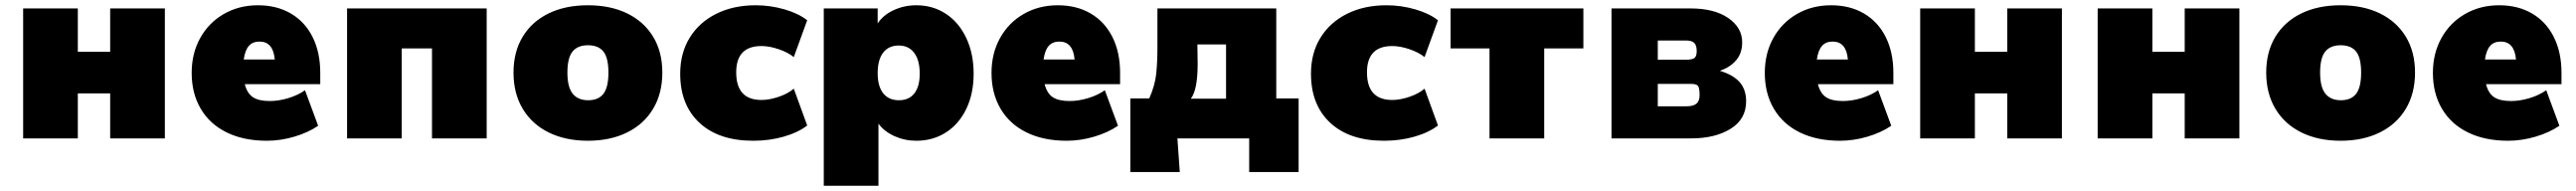

<svg xmlns="http://www.w3.org/2000/svg" viewBox="-20 -526 9796 726"><path d="M68 -494H276V-329H399V-494H607V0H399V-171H276V0H68Z M1198 -206H911Q920 -171 942 -156.5Q964 -142 1006 -142Q1040 -142 1076.5 -153Q1113 -164 1140 -183L1190 -48Q1152 -22 1099.5 -6.5Q1047 9 995 9Q907 9 842.5 -22.5Q778 -54 743.5 -112.5Q709 -171 709 -249Q709 -323 741.5 -381.5Q774 -440 831.5 -473Q889 -506 961 -506Q1033 -506 1086.5 -474.5Q1140 -443 1169 -385Q1198 -327 1198 -249ZM907 -300H1025Q1019 -368 967 -368Q941 -368 926.5 -351.5Q912 -335 907 -300Z M1300 -494H1831V0H1623V-342H1508V0H1300Z M1933 -250Q1933 -329 1968 -386.5Q2003 -444 2066.5 -475Q2130 -506 2216 -506Q2302 -506 2365.5 -475Q2429 -444 2464 -386.5Q2499 -329 2499 -250Q2499 -171 2464 -112.5Q2429 -54 2365 -22.5Q2301 9 2216 9Q2131 9 2067 -22.5Q2003 -54 1968 -112.5Q1933 -171 1933 -250ZM2294 -250Q2294 -306 2275 -330Q2256 -354 2216 -354Q2177 -354 2157.5 -330Q2138 -306 2138 -250Q2138 -195 2158 -170Q2178 -145 2217 -145Q2256 -145 2275 -169.5Q2294 -194 2294 -250Z M2567 -246Q2567 -324 2603 -382.5Q2639 -441 2704 -473.5Q2769 -506 2854 -506Q2910 -506 2963.5 -490.5Q3017 -475 3050 -449L2999 -309Q2977 -327 2941.5 -339Q2906 -351 2876 -351Q2780 -351 2780 -251Q2780 -146 2876 -146Q2906 -146 2941.5 -158Q2977 -170 2999 -189L3050 -49Q3015 -22 2960.5 -6.5Q2906 9 2845 9Q2714 9 2640.5 -59Q2567 -127 2567 -246Z M3683 -246Q3683 -170 3655 -112Q3627 -54 3577.5 -22.5Q3528 9 3465 9Q3421 9 3382 -8.5Q3343 -26 3321 -56V180H3113V-494H3318V-437Q3339 -469 3379 -487.5Q3419 -506 3465 -506Q3528 -506 3577.5 -473.5Q3627 -441 3655 -381.5Q3683 -322 3683 -246ZM3478 -246Q3478 -297 3457 -325Q3436 -353 3398 -353Q3360 -353 3339 -326Q3318 -299 3318 -248Q3318 -198 3339 -171.5Q3360 -145 3399 -145Q3437 -145 3457.5 -171Q3478 -197 3478 -246Z M4240 -206H3953Q3962 -171 3984 -156.5Q4006 -142 4048 -142Q4082 -142 4118.5 -153Q4155 -164 4182 -183L4232 -48Q4194 -22 4141.5 -6.5Q4089 9 4037 9Q3949 9 3884.5 -22.5Q3820 -54 3785.5 -112.5Q3751 -171 3751 -249Q3751 -323 3783.5 -381.5Q3816 -440 3873.5 -473Q3931 -506 4003 -506Q4075 -506 4128.5 -474.5Q4182 -443 4211 -385Q4240 -327 4240 -249ZM3949 -300H4067Q4061 -368 4009 -368Q3983 -368 3968.5 -351.5Q3954 -335 3949 -300Z M4919 -152V128H4731V0H4458L4467 128H4279V-152H4351Q4373 -202 4377.5 -246.5Q4382 -291 4382 -344V-494H4834V-152ZM4643 -357H4534L4535 -283Q4535 -184 4509 -151H4643Z M4966 -246Q4966 -324 5002 -382.5Q5038 -441 5103 -473.5Q5168 -506 5253 -506Q5309 -506 5362.5 -490.5Q5416 -475 5449 -449L5398 -309Q5376 -327 5340.5 -339Q5305 -351 5275 -351Q5179 -351 5179 -251Q5179 -146 5275 -146Q5305 -146 5340.5 -158Q5376 -170 5398 -189L5449 -49Q5414 -22 5359.5 -6.5Q5305 9 5244 9Q5113 9 5039.5 -59Q4966 -127 4966 -246Z M5645 -342H5497V-494H6002V-342H5853V0H5645Z M6109 -494H6409Q6500 -494 6553 -457.5Q6606 -421 6606 -365Q6606 -324 6583 -297Q6560 -270 6521 -257Q6573 -241 6597 -213Q6621 -185 6621 -141Q6621 -73 6562 -36.5Q6503 0 6412 0H6109ZM6391 -299Q6416 -299 6424.5 -305.5Q6433 -312 6433 -332Q6433 -354 6423.5 -363Q6414 -372 6393 -372H6285V-299ZM6395 -122Q6420 -122 6432 -132Q6444 -142 6444 -164Q6444 -189 6439 -198Q6434 -207 6413 -207H6285V-122Z M7181 -206H6894Q6903 -171 6925 -156.5Q6947 -142 6989 -142Q7023 -142 7059.5 -153Q7096 -164 7123 -183L7173 -48Q7135 -22 7082.5 -6.5Q7030 9 6978 9Q6890 9 6825.5 -22.5Q6761 -54 6726.5 -112.5Q6692 -171 6692 -249Q6692 -323 6724.5 -381.5Q6757 -440 6814.5 -473Q6872 -506 6944 -506Q7016 -506 7069.5 -474.5Q7123 -443 7152 -385Q7181 -327 7181 -249ZM6890 -300H7008Q7002 -368 6950 -368Q6924 -368 6909.5 -351.5Q6895 -335 6890 -300Z M7283 -494H7491V-329H7614V-494H7822V0H7614V-171H7491V0H7283Z M7958 -494H8166V-329H8289V-494H8497V0H8289V-171H8166V0H7958Z M8599 -250Q8599 -329 8634 -386.5Q8669 -444 8732.5 -475Q8796 -506 8882 -506Q8968 -506 9031.5 -475Q9095 -444 9130 -386.5Q9165 -329 9165 -250Q9165 -171 9130 -112.5Q9095 -54 9031 -22.5Q8967 9 8882 9Q8797 9 8733 -22.5Q8669 -54 8634 -112.5Q8599 -171 8599 -250ZM8960 -250Q8960 -306 8941 -330Q8922 -354 8882 -354Q8843 -354 8823.5 -330Q8804 -306 8804 -250Q8804 -195 8824 -170Q8844 -145 8883 -145Q8922 -145 8941 -169.5Q8960 -194 8960 -250Z M9722 -206H9435Q9444 -171 9466 -156.5Q9488 -142 9530 -142Q9564 -142 9600.5 -153Q9637 -164 9664 -183L9714 -48Q9676 -22 9623.5 -6.5Q9571 9 9519 9Q9431 9 9366.5 -22.5Q9302 -54 9267.5 -112.5Q9233 -171 9233 -249Q9233 -323 9265.5 -381.5Q9298 -440 9355.5 -473Q9413 -506 9485 -506Q9557 -506 9610.5 -474.5Q9664 -443 9693 -385Q9722 -327 9722 -249ZM9431 -300H9549Q9543 -368 9491 -368Q9465 -368 9450.5 -351.5Q9436 -335 9431 -300Z"/></svg>

Font: Nunito Sans Heavy
Style: Regular
Weight: 400
Designer: Vernon Adams
Foundry: Vernon Adams
Version: Version 2.500